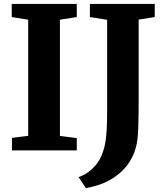

<svg xmlns="http://www.w3.org/2000/svg" viewBox="-20 -763 848 974"><path d="M123 -74V-663L39.5 -676.5V-743H369.5V-676.5L284 -663V-73.5L369.5 -62.5V0H40.5V-63.5ZM378.5 135.5Q403 127.5 426.8 110.8Q450.5 94 470.8 67.8Q491 41.5 502.5 6.5Q510 -14.5 514.5 -40.8Q519 -67 521.2 -105Q523.5 -143 523.5 -198.5V-662.5L436 -676.5V-743H765V-676.5L683.5 -663.5V-275Q683.5 -182 681.5 -116.8Q679.5 -51.5 669.5 -15.5Q655 38.5 620.8 81Q586.5 123.5 534.5 151.8Q482.5 180 415.5 191Z"/></svg>

Font: Merriweather Light 18pt ExtraBold
Style: Regular
Weight: 800
Version: Version 2.100